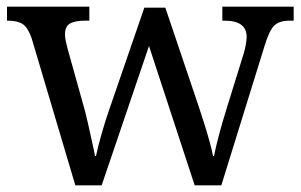

<svg xmlns="http://www.w3.org/2000/svg" viewBox="-20 -556 902 576"><path d="M75 -441Q64 -473 48.5 -483.5Q33 -494 4 -494H1V-536H248V-494H235Q205 -494 190 -485.5Q175 -477 175 -452Q175 -444 177.5 -432Q180 -420 183 -409L230 -241Q237 -217 243.5 -187.5Q250 -158 256 -131.5Q262 -105 265 -88H268Q273 -113 284.5 -153.5Q296 -194 309 -231L413 -533H476L576 -237Q584 -213 593 -184.5Q602 -156 609 -130.5Q616 -105 619 -88H622Q627 -113 636.5 -149.5Q646 -186 661 -234L711 -395Q715 -408 717.5 -422.5Q720 -437 720 -445Q720 -494 654 -494H647V-536H861V-494H848Q819 -494 803.5 -480Q788 -466 773 -416L644 0H564L427 -418L285 0H206Z"/></svg>

Font: Noto Serif NP Hmong
Style: Regular
Weight: 400
Designer: Dalton Maag Ltd
Foundry: Dalton Maag Ltd
Version: Version 1.001